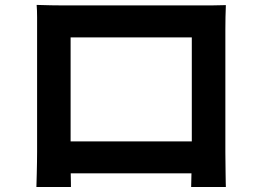

<svg xmlns="http://www.w3.org/2000/svg" viewBox="-20 -729 1040 766"><path d="M126.2 -709.4Q156.8 -708.4 184.1 -707.9Q211.5 -707.4 232 -707.4Q247.6 -707.4 281.2 -707.4Q314.8 -707.4 359.9 -707.4Q405 -707.4 456.1 -707.4Q507.1 -707.4 558.5 -707.4Q609.8 -707.4 654.7 -707.4Q699.6 -707.4 733.2 -707.4Q766.9 -707.4 782.3 -707.4Q801 -707.4 827.4 -707.5Q853.8 -707.6 881.1 -708.6Q880.1 -686 879.6 -660.5Q879.1 -634.9 879.1 -611.6Q879.1 -598.3 879.1 -568.8Q879.1 -539.3 879.1 -498.6Q879.1 -457.8 879.1 -412.3Q879.1 -366.7 879.1 -320.6Q879.1 -274.5 879.1 -234.1Q879.1 -193.6 879.1 -164.3Q879.1 -135 879.1 -121.8Q879.1 -107.4 879.5 -84.7Q879.9 -62 880 -39.3Q880.1 -16.7 880.6 -0.6Q881.1 15.5 881.1 17.1H742.6Q742.8 15.1 743.2 -7.5Q743.6 -30.1 744.4 -61Q745.2 -91.9 745.2 -119.2Q745.2 -131.6 745.2 -162.6Q745.2 -193.6 745.2 -235.8Q745.2 -278.1 745.2 -325.1Q745.2 -372 745.2 -417.2Q745.2 -462.4 745.2 -499.3Q745.2 -536.1 745.2 -558Q745.2 -579.9 745.2 -579.9H261.7Q261.7 -579.9 261.7 -558.1Q261.7 -536.3 261.7 -499.5Q261.7 -462.6 261.7 -417.5Q261.7 -372.5 261.7 -325.6Q261.7 -278.7 261.7 -236.5Q261.7 -194.2 261.7 -163.1Q261.7 -132 261.7 -119.2Q261.7 -101.3 261.7 -78.6Q261.7 -55.9 262.2 -34.9Q262.7 -13.9 262.9 0.7Q263 15.3 263 17.1H125.2Q125.2 15.3 125.7 0.2Q126.2 -14.8 126.7 -36.9Q127.2 -59.1 127.6 -82Q128 -105 128 -123.2Q128 -136 128 -165.5Q128 -195.1 128 -235.9Q128 -276.6 128 -322.6Q128 -368.5 128 -414.3Q128 -460.1 128 -500.4Q128 -540.7 128 -569.8Q128 -599 128 -611.6Q128 -633.2 128 -660.6Q128 -688.1 126.2 -709.4ZM794.7 -164.8V-37.5H193.8V-164.8Z"/></svg>

Font: Shanggu Sans SC VF
Style: Regular
Weight: 250
Designer: GuiWonder
Version: Version 1.021